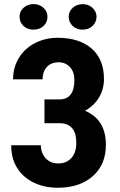

<svg xmlns="http://www.w3.org/2000/svg" viewBox="-20 -904 582 934"><path d="M495.1 -199.2Q495.1 -103 431.2 -46.9Q367.2 9.3 261.2 9.3Q196.3 9.3 144.5 -15.6Q92.8 -40.5 63.5 -86.9Q34.2 -133.3 34.7 -197.3H178.7Q178.7 -160.6 201.7 -134.8Q224.6 -108.9 263.7 -108.9Q302.7 -108.9 326.7 -134.8Q351.1 -161.1 351.1 -209Q351.1 -304.7 269 -304.7H196.3V-420.4H269.5Q341.8 -420.9 341.8 -515.1Q341.8 -554.2 320.3 -577.6Q298.8 -601.1 263.7 -601.1Q228.5 -600.6 208 -578.1Q187.5 -555.7 187 -518.1H43.5Q43.9 -577.1 72.3 -623Q100.6 -668.9 150.9 -694.8Q201.2 -720.2 261.2 -720.2Q367.2 -719.7 426.8 -667Q486.3 -614.3 485.8 -518.1Q485.4 -468.8 460.9 -428.7Q436.5 -388.7 393.6 -365.2Q495.1 -322.8 495.1 -199.2ZM314 -822.3Q314.5 -848.6 334 -866.2Q353.5 -883.8 381.8 -883.8Q410.2 -883.8 429.7 -866.2Q449.2 -848.6 449.7 -822.3Q449.2 -796.9 430.7 -778.3Q412.1 -759.8 381.8 -759.8Q351.6 -759.8 333 -778.3Q314.5 -796.9 314 -822.3ZM143.1 -884.3Q171.9 -883.8 191.4 -866.2Q210.9 -848.6 210.9 -822.3Q210.9 -795.9 191.4 -777.3Q171.9 -759.8 143.1 -759.8Q114.3 -759.8 94.7 -777.3Q75.2 -795.9 75.2 -822.3Q75.2 -848.6 94.7 -866.2Q114.3 -883.8 143.1 -884.3Z"/></svg>

Font: RobotoCondensed-Bold
Style: Bold
Weight: 700
Designer: Google
Version: Version 2.001240; 2014